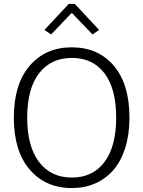

<svg xmlns="http://www.w3.org/2000/svg" viewBox="-20 -952 732 982"><path d="M119.1 -350.1Q119.1 -203.1 179.7 -123.5Q240.2 -43.9 348.1 -43.9Q454.6 -43.9 514.4 -123.5Q574.2 -203.1 574.2 -350.1Q574.2 -498.5 514.4 -577.1Q454.6 -655.8 348.1 -655.8Q240.2 -655.8 179.7 -577.1Q119.1 -498.5 119.1 -350.1ZM50.8 -350.1Q50.8 -521.5 131.8 -615.7Q212.9 -710 347.2 -710Q481.4 -710 561.8 -616Q642.1 -522 642.1 -350.1Q642.1 -264.2 620.6 -195.8Q599.1 -127.4 560.1 -82.5Q521 -37.6 467 -13.9Q413.1 9.8 347.2 9.8Q212.9 9.8 131.8 -84.7Q50.8 -179.2 50.8 -350.1ZM347.2 -886.2 241.2 -775.9 207 -798.8 332 -932.1H362.8L486.8 -798.8L453.1 -775.9Z"/></svg>

Font: LT Hoop Light
Style: Regular
Weight: 300
Designer: Daniel Lyons
Foundry: LyonsType
Version: Version 1.000